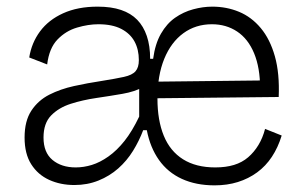

<svg xmlns="http://www.w3.org/2000/svg" viewBox="-20 -545 916 578"><path d="M204 12Q162 12 128 -3.5Q94 -19 74 -50.5Q54 -82 54 -131Q54 -181 74.5 -212Q95 -243 128.5 -260Q162 -277 203 -286Q244 -295 284 -301Q328 -308 353 -313.5Q378 -319 388 -330.5Q398 -342 398 -364Q398 -396 385 -420Q372 -444 345 -458Q318 -472 276 -472Q246 -472 212 -462Q178 -452 153 -426Q128 -400 122 -351L68 -372Q75 -416 100.5 -450.5Q126 -485 170 -505Q214 -525 274 -525Q315 -525 344.5 -515Q374 -505 393 -485.5Q412 -466 422 -436.5Q432 -407 432 -368H441Q447 -413 464.5 -443.5Q482 -474 507 -491.5Q532 -509 561.5 -517Q591 -525 619 -525Q662 -525 699.5 -509.5Q737 -494 765 -460.5Q793 -427 807.5 -375.5Q822 -324 819 -253L432 -249V-299L788 -303L763 -279Q763 -341 745 -384.5Q727 -428 694 -450Q661 -472 618 -472Q569 -472 532 -445Q495 -418 474.5 -368Q454 -318 454 -248Q454 -183 473 -136.5Q492 -90 531 -65.5Q570 -41 628 -41Q660 -41 684.5 -48.5Q709 -56 727 -71.5Q745 -87 758 -108.5Q771 -130 778 -157L828 -137Q817 -101 798.5 -73Q780 -45 754 -26Q728 -7 696 3Q664 13 626 13Q570 13 527.5 -6.5Q485 -26 458.5 -63.5Q432 -101 422 -153H411Q399 -121 380.5 -91Q362 -61 336 -38Q310 -15 276.5 -1.5Q243 12 204 12ZM208 -41Q232 -41 256.5 -48.5Q281 -56 306.5 -74Q332 -92 355 -121Q378 -150 399 -194V-302L411 -283Q386 -269 348.5 -262.5Q311 -256 270 -250Q229 -244 193 -232.5Q157 -221 134 -197.5Q111 -174 111 -131Q111 -86 138 -63.5Q165 -41 208 -41Z"/></svg>

Font: Bricolage Grotesque 96pt ExtraBold ExtraLight
Style: Regular
Weight: 250
Version: Version 1.001;gftools[0.9.33.dev8+g029e19f]